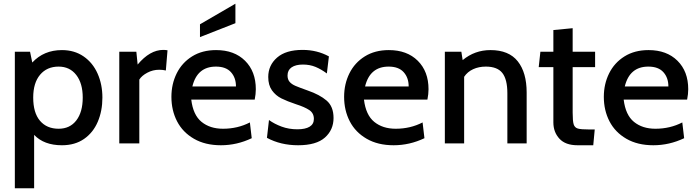

<svg xmlns="http://www.w3.org/2000/svg" viewBox="-20 -773 3758 1035"><path d="M532 -247Q532 -175 507 -116.5Q482 -58 433 -24Q384 10 314 10Q217 10 164 -46V242H60V-494H142L154 -436Q216 -503 314 -503Q381 -503 430.5 -469Q480 -435 506 -376.5Q532 -318 532 -247ZM426 -247Q426 -324 391 -369Q356 -414 296 -414Q233 -414 196 -370Q159 -326 159 -247Q159 -165 195.5 -122Q232 -79 296 -79Q357 -79 391.5 -124Q426 -169 426 -247Z M623 -494H715L722 -425Q788 -504 860 -504Q871 -504 883 -502L874 -393Q858 -397 838 -397Q804 -397 774 -381Q744 -365 731 -344V0H623Z M904 -251Q904 -320 932.5 -377.5Q961 -435 1015.5 -469Q1070 -503 1145 -503Q1243 -503 1301 -445.5Q1359 -388 1359 -292Q1359 -266 1353 -236H1011Q1021 -153 1066.5 -116Q1112 -79 1182 -79Q1261 -79 1327 -113L1337 -28Q1257 10 1171 10Q1086 10 1025.5 -25Q965 -60 934.5 -119Q904 -178 904 -251ZM1252 -307Q1252 -354 1225 -384Q1198 -414 1144 -414Q1043 -414 1017 -307ZM1058 -642 1249 -753V-648L1058 -573Z M1419 -30 1430 -126Q1459 -105 1498 -90.5Q1537 -76 1583 -76Q1626 -76 1649 -90Q1672 -104 1672 -132Q1672 -163 1647.5 -179.5Q1623 -196 1576 -211Q1528 -227 1497 -242.5Q1466 -258 1446 -286Q1426 -314 1426 -358Q1426 -421 1473.5 -462.5Q1521 -504 1611 -504Q1689 -504 1753 -469L1742 -377Q1711 -400 1680.5 -412.5Q1650 -425 1613 -425Q1574 -425 1552 -410Q1530 -395 1530 -366Q1530 -345 1541 -332Q1552 -319 1573 -310Q1594 -301 1639 -285Q1703 -263 1740.5 -231Q1778 -199 1778 -137Q1778 -73 1731.5 -31.5Q1685 10 1587 10Q1493 10 1419 -30Z M1835 -251Q1835 -320 1863.5 -377.5Q1892 -435 1946.5 -469Q2001 -503 2076 -503Q2174 -503 2232 -445.5Q2290 -388 2290 -292Q2290 -266 2284 -236H1942Q1952 -153 1997.5 -116Q2043 -79 2113 -79Q2192 -79 2258 -113L2268 -28Q2188 10 2102 10Q2017 10 1956.5 -25Q1896 -60 1865.5 -119Q1835 -178 1835 -251ZM2183 -307Q2183 -354 2156 -384Q2129 -414 2075 -414Q1974 -414 1948 -307Z M2378 -494H2467L2474 -449Q2539 -503 2624 -503Q2723 -503 2771 -442.5Q2819 -382 2819 -274V0H2715V-270Q2715 -345 2688 -379.5Q2661 -414 2599 -414Q2561 -414 2530.5 -400Q2500 -386 2482 -359V0H2378Z M2963 -113V-411H2884L2893 -494H2963V-611L3067 -621V-494H3188V-411H3067V-166Q3067 -120 3072.5 -102.5Q3078 -85 3095 -80Q3112 -75 3159 -75H3186L3178 10H3093Q3028 10 2995.5 -25.5Q2963 -61 2963 -113Z M3235 -251Q3235 -320 3263.5 -377.5Q3292 -435 3346.5 -469Q3401 -503 3476 -503Q3574 -503 3632 -445.5Q3690 -388 3690 -292Q3690 -266 3684 -236H3342Q3352 -153 3397.5 -116Q3443 -79 3513 -79Q3592 -79 3658 -113L3668 -28Q3588 10 3502 10Q3417 10 3356.5 -25Q3296 -60 3265.5 -119Q3235 -178 3235 -251ZM3583 -307Q3583 -354 3556 -384Q3529 -414 3475 -414Q3374 -414 3348 -307Z"/></svg>

Font: Cabin Medium
Style: Regular
Weight: 500
Designer: Pablo Impallari
Foundry: Pablo Impallari. http://www.impallari.com Igino Marini. http://www.ikern.com
Version: Version 2.001